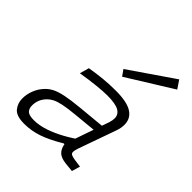

<svg xmlns="http://www.w3.org/2000/svg" viewBox="-204 -881 1022 1022"><g transform="rotate(45 307.0 -370.5)"><path d="M164 -45Q196 -45 232 -55Q268 -65 310 -85.5Q352 -106 401 -139L370 -70H364Q297 -30 246 -12.5Q195 5 141 5Q82 5 60.5 -21.5Q39 -48 39 -84Q39 -115 51.5 -147.5Q64 -180 90 -206Q106 -222 128 -233Q150 -244 188.5 -252Q227 -260 290 -266L469 -283L454 -237L300 -222Q245 -217 213 -210Q181 -203 164 -194Q147 -185 136 -174Q118 -156 110 -136Q102 -116 102 -94Q102 -71 114.5 -58Q127 -45 164 -45ZM437 -102Q434 -93 432.5 -86Q431 -79 431 -74Q431 -62 440.5 -57.5Q450 -53 469 -50L513 -44L499 3L450 -2Q410 -6 392.5 -23Q375 -40 370 -70L375 -89L456 -322Q459 -332 460.5 -340.5Q462 -349 462 -356Q462 -385 436 -400Q410 -415 347 -415Q319 -415 270 -410Q221 -405 161 -395L176 -448Q224 -456 267.5 -460.5Q311 -465 363 -465Q446 -465 484.5 -440.5Q523 -416 523 -369Q523 -358 521 -345.5Q519 -333 514 -319ZM309 -575 558 -746 589 -700 333 -541Z"/></g></svg>

Font: Intel One Mono Light
Style: Italic
Weight: 300
Italic angle: -16°
Monospace: yes
Designer: Fred Shallcrass
Foundry: Frere-Jones Type LLC
Version: Version 1.004